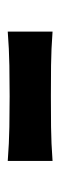

<svg xmlns="http://www.w3.org/2000/svg" viewBox="151 -572 156 498"><g transform="rotate(90 229.0 -323.0)"><path d="M62 -265.1V-381.3Q107.4 -377.9 149.9 -377.4Q192.4 -377 229.5 -377Q266.6 -377 309.1 -377.4Q351.6 -377.9 397.5 -381.3V-265.1Q351.6 -268.6 309.1 -269.3Q266.6 -270 229.5 -270Q192.4 -270 149.9 -269.3Q107.4 -268.6 62 -265.1Z"/></g></svg>

Font: Pinar-DS1-FD SemiBold
Style: Regular
Weight: 600
Designer: Amin Abedi
Version: Version 3.000